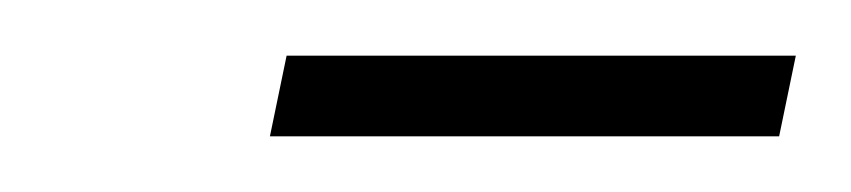

<svg xmlns="http://www.w3.org/2000/svg" viewBox="-20 -666 306 69"><path d="M77 -617 83 -646H266L260 -617Z"/></svg>

Font: Saira Ultra Condensed Thin
Style: Italic
Weight: 100
Width: 1
Italic angle: -12°
Designer: Hector Gatti with collaboration of the Omnibus-Type team
Foundry: Omnibus-Type
Version: Version 1.001; ttfautohint (v1.8)